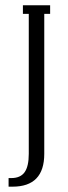

<svg xmlns="http://www.w3.org/2000/svg" viewBox="-20 -700 255 720"><path d="M26.9 0H12.2V-32.2H22Q56.6 -32.2 72.3 -54.2Q87.9 -76.2 87.9 -123V-647.9H65.9V-680.2H168V-647.9H146V-123Q146 0 26.9 0Z"/></svg>

Font: Margherita Light
Style: Regular
Weight: 300
Designer: James Puckett
Foundry: Dunwich Type Founders
Version: Version 1.008;hotconv 1.0.109;makeotfexe 2.5.65596